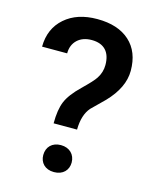

<svg xmlns="http://www.w3.org/2000/svg" viewBox="-110 -796 707 877"><g transform="rotate(15 243.0 -357.5)"><path d="M281.7 -209C282.2 -255.9 293.5 -291.5 314.9 -315.9L375 -375C424.3 -426.3 449.2 -478.5 449.2 -531.7C449.2 -591.3 431.2 -637.7 394.5 -670.9C357.9 -704.1 306.6 -720.7 241.2 -720.7C177.7 -720.7 127 -704.1 88.4 -670.4C49.8 -636.7 29.8 -591.3 29.3 -533.7H147.9C147.9 -560.5 156.7 -582 173.8 -598.1C190.9 -613.8 213.4 -621.6 241.2 -621.6C299.8 -621.6 330.6 -588.4 330.6 -527.3C330.6 -504.4 324.2 -482.9 311 -462.9C302.7 -449.7 282.7 -428.2 251 -397.5C219.2 -366.7 197.8 -338.4 187 -312.5C176.3 -286.6 170.9 -252.4 170.9 -209ZM162.6 -57.1C162.6 -21.5 186.5 5.9 229.5 5.9C272.5 5.9 296.9 -21.5 296.9 -57.1C296.9 -94.2 271 -121.6 229.5 -121.6C188.5 -121.6 162.6 -95.7 162.6 -57.1Z"/></g></svg>

Font: Roboto Medium
Style: Regular
Weight: 500
Designer: Google
Version: Version 2.137; 2017